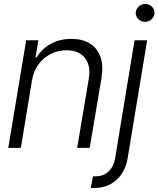

<svg xmlns="http://www.w3.org/2000/svg" viewBox="-20 -750 804 974"><path d="M142.1 -340.8 85.9 0H22L112.8 -545.9H174.8L160.2 -459.5H166.5Q191.9 -502 237.1 -527.3Q282.2 -552.7 342.3 -552.7Q397.5 -552.7 435.3 -529.8Q473.1 -506.8 489.3 -462.4Q505.4 -418 494.6 -353L435.1 0H371.6L430.2 -349.1Q441.9 -416 411.4 -455.3Q380.9 -494.6 317.4 -495.1Q274.4 -495.1 237.3 -476.3Q200.2 -457.5 175 -423.1Q149.9 -388.7 142.1 -340.8ZM662.6 -545.9H726.6L627.4 53.2Q619.6 99.6 596.4 133.5Q573.2 167.5 537.4 185.8Q501.5 204.1 455.6 204.1H440.4L451.7 144.5H464.8Q503.9 144.5 530 120.6Q556.2 96.7 564 53.2ZM715.3 -639.2Q695.8 -639.2 682.1 -652.8Q668.5 -666.5 668.5 -686Q669.4 -703.6 683.6 -716.8Q697.8 -730 716.3 -730Q736.3 -730 750.2 -716.6Q764.2 -703.1 763.7 -684.1Q763.2 -665.5 749 -652.3Q734.9 -639.2 715.3 -639.2Z"/></svg>

Font: Inter Tight Light
Style: Italic
Weight: 300
Italic angle: -9.39999°
Designer: Rasmus Andersson
Foundry: rsms
Version: Version 3.004